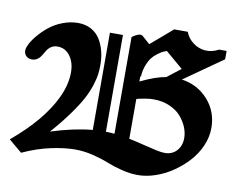

<svg xmlns="http://www.w3.org/2000/svg" viewBox="-89 -954 1384 1106"><g transform="rotate(10 603.0 -401.5)"><path d="M608.9 -747.1Q640.1 -769 656.2 -769Q659.7 -769 662.8 -768.3Q666 -767.6 667.5 -766.6L668.9 -766.1L716.3 -724.1Q825.2 -817.9 843.3 -833H922.4Q936.5 -795.9 968.5 -772Q1000.5 -748 1039.3 -744.9Q1078.1 -741.7 1118.7 -763.2H1162.1V-714.4L937 -556.2Q1030.3 -543 1091.6 -474.6Q1152.8 -406.2 1152.8 -310.5Q1152.8 -257.3 1130.1 -205.3Q1107.4 -153.3 1069.1 -111.6Q1030.8 -69.8 983.2 -37.6Q935.5 -5.4 883.1 12.2Q830.6 29.8 782.2 29.8Q735.4 29.8 684.8 16.8Q634.3 3.9 596.7 -11.5Q559.1 -26.9 506.3 -39.8Q453.6 -52.7 402.3 -52.7Q342.3 -52.7 262.5 -35.9Q182.6 -19 97.7 20L20.5 -44.9Q21.5 -45.9 26.4 -49.8Q193.8 -190.9 261.7 -331.1Q300.8 -412.1 300.8 -484.9Q300.8 -543 272.7 -581.1Q244.6 -619.1 199.2 -619.1Q177.7 -619.1 162.4 -608.9Q147 -598.6 138.2 -584.2Q129.4 -569.8 120.8 -555.2Q112.3 -540.5 98.4 -530.3Q84.5 -520 64.9 -520Q44.9 -520 32 -532.7Q19 -545.4 19 -565.4Q19 -579.1 31.5 -603.8Q43.9 -628.4 68.8 -657.7Q93.8 -687 125.7 -712.9Q157.7 -738.8 202.1 -756.1Q246.6 -773.4 292.5 -773.4Q336.4 -773.4 369.9 -754.9Q403.3 -736.3 422.4 -704.8Q441.4 -673.3 450.7 -636.5Q460 -599.6 460 -558.1Q460 -527.3 456.8 -502Q453.6 -476.6 440.7 -436Q427.7 -395.5 405.3 -353.5Q382.8 -311.5 340.8 -253.2Q298.8 -194.8 240.2 -128.9Q371.1 -170.9 481.9 -181.2V-750H558.1V-184.1Q583 -183.6 608.9 -181.2ZM846.2 -554.7 925.3 -616.2 823.2 -703.1Q811.5 -699.2 801.8 -694.6Q792 -689.9 772.9 -676.3Q753.9 -662.6 740.5 -645.8Q727.1 -628.9 715.3 -598.9Q703.6 -568.8 701.7 -532.2H697.8V-502.4Q783.2 -544.4 846.2 -554.7ZM697.8 -167.5Q733.4 -160.6 781.7 -148.4Q830.1 -136.2 861.8 -129.4Q893.6 -122.6 912.1 -122.6Q956.1 -122.6 982.4 -151.9Q1008.8 -181.2 1008.8 -226.6Q1008.8 -257.8 995.4 -290.3Q981.9 -322.8 957 -351.1Q932.1 -379.4 890.4 -397.5Q848.6 -415.5 797.9 -415.5Q786.1 -415.5 775.1 -414.8Q764.2 -414.1 751.2 -411.6Q738.3 -409.2 733.4 -408.4Q728.5 -407.7 712.9 -404.3L697.8 -400.4Z"/></g></svg>

Font: KJV1611
Style: Regular
Weight: 400
Version: Version 3.6.1